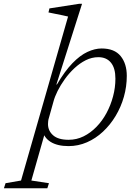

<svg xmlns="http://www.w3.org/2000/svg" viewBox="-140 -754 718 1004"><path d="M116 -138.5Q113 -129.5 112 -121Q111 -112.5 111 -105.5Q111 -70 137.8 -46.5Q164.5 -23 219 -23Q260.5 -23 297 -41Q333.5 -59 364.2 -90.5Q395 -122 417 -163Q439 -204 451.2 -250Q463.5 -296 463.5 -342.5Q463.5 -398 440 -426.5Q416.5 -455 374.5 -455Q340 -455 308.2 -439Q276.5 -423 248.8 -397Q221 -371 198.8 -340Q176.5 -309 161.2 -278.2Q146 -247.5 139.5 -222.5ZM154.5 -311 158.5 -313.5Q199 -382.5 238.8 -423.5Q278.5 -464.5 317.2 -482.5Q356 -500.5 391.5 -500.5Q458.5 -500.5 490.8 -460.8Q523 -421 523 -357.5Q523 -301.5 507.8 -247.8Q492.5 -194 464.5 -147.5Q436.5 -101 398.5 -65.5Q360.5 -30 314.8 -10Q269 10 218.5 10Q160 10 124.5 -12.2Q89 -34.5 81.5 -75L103 -87.5L24 190L116 204L107.5 230.5H-119.5L-111 204L-30 190L216 -667.5Q207 -670 188 -673.8Q169 -677.5 148.5 -681.8Q128 -686 113.5 -689L118.5 -710L273 -734H289Z"/></svg>

Font: Newsreader 9pt Light
Style: Italic
Weight: 300
Italic angle: -17°
Designer: Hugues Gentile
Foundry: Production Type
Version: Version 1.003